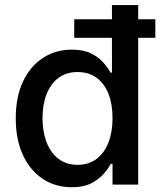

<svg xmlns="http://www.w3.org/2000/svg" viewBox="-20 -748 649 778"><path d="M271 10.7Q204.6 10.7 153.3 -23.2Q102.1 -57.1 73 -119.6Q43.9 -182.1 43.9 -268.6Q43.9 -355.5 73.2 -417.7Q102.5 -480 154.1 -513.4Q205.6 -546.9 271 -546.9Q317.9 -546.9 348.9 -531.5Q379.9 -516.1 398.7 -494.6Q417.5 -473.1 428.2 -453.6H433.6V-727.5H540V0H436V-84H428.7Q418 -63.5 398.4 -41.7Q378.9 -20 348.1 -4.6Q317.4 10.7 271 10.7ZM293.9 -80.1Q339.4 -80.1 371.1 -104Q402.8 -127.9 419.4 -170.4Q436 -212.9 436 -269Q436 -325.7 419.7 -367.4Q403.3 -409.2 371.6 -432.6Q339.8 -456.1 293.9 -456.1Q248 -456.1 216.6 -432.1Q185.1 -408.2 168.7 -366.2Q152.3 -324.2 152.3 -269Q152.3 -214.4 168.7 -171.6Q185.1 -128.9 217 -104.5Q249 -80.1 293.9 -80.1ZM280.8 -594.7V-669.9H609.4V-594.7Z"/></svg>

Font: Inter 18pt Medium
Style: Regular
Weight: 500
Designer: Rasmus Andersson
Foundry: rsms
Version: Version 4.001;git-66647c0bb